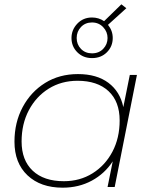

<svg xmlns="http://www.w3.org/2000/svg" viewBox="-20 -866 713 889"><path d="M270 3Q168 3 107.5 -54Q47 -111 47 -210Q47 -299 85 -370Q123 -441 189 -482Q255 -523 341 -523Q428 -523 482 -482.5Q536 -442 551 -370L581 -519H614L511 0H478L502 -119Q465 -62 405 -29.5Q345 3 270 3ZM276 -27Q350 -27 408.5 -63.5Q467 -100 500.5 -163.5Q534 -227 534 -308Q534 -396 482.5 -444Q431 -492 339 -492Q264 -492 205.5 -455.5Q147 -419 113.5 -355.5Q80 -292 80 -211Q80 -124 131.5 -75.5Q183 -27 276 -27ZM406 -597Q365 -597 338 -624Q311 -651 311 -690Q311 -728 338 -756.5Q365 -785 406 -785Q437 -785 462 -768L542 -846L565 -828L480 -751Q502 -724 502 -690Q502 -651 475 -624Q448 -597 406 -597ZM406 -619Q438 -619 458 -640Q478 -661 478 -690Q478 -719 457.5 -740.5Q437 -762 406 -762Q375 -762 355 -741Q335 -720 335 -690Q335 -660 355 -639.5Q375 -619 406 -619Z"/></svg>

Font: Montserrat ExtraLight
Style: Italic
Weight: 200
Italic angle: -11.3°
Designer: Julieta Ulanovsky
Foundry: Julieta Ulanovsky
Version: Version 9.000; ttfautohint (v1.8.4.7-5d5b)